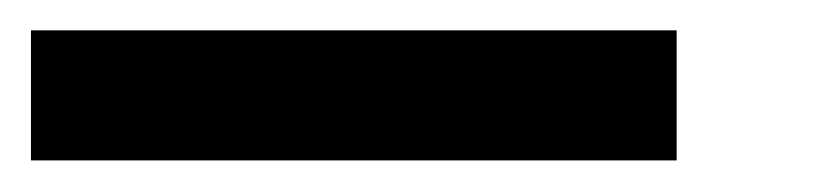

<svg xmlns="http://www.w3.org/2000/svg" viewBox="-20 -46 540 124"><path d="M0 -26.4H417V57.6H0Z"/></svg>

Font: KH Dot Dougenzaka 12
Style: Regular
Weight: 400
Designer: Original version for X68000 by Keitarou Hiraki (http://hp.vector.co.jp/authors/VA000874/) / TrueType conversion by Homem
Version: Version 1.00.20150527